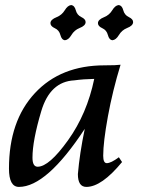

<svg xmlns="http://www.w3.org/2000/svg" viewBox="-20 -732 579 762"><path d="M129.4 -70.3Q174.8 -70.3 250 -175.3Q325.2 -280.3 354 -418.9Q310.1 -418 274.9 -413.1Q178.7 -408.2 143.8 -291Q108.9 -173.8 108.9 -106.4Q108.9 -70.3 129.4 -70.3ZM322.8 9.8Q289.1 9.8 289.1 -41Q295.9 -122.1 316.4 -220.7Q165 9.8 55.2 9.8Q15.6 9.8 15.6 -63Q15.6 -251.5 118.2 -362.1Q220.7 -472.7 395 -472.7Q442.4 -472.7 458.5 -475.1Q426.8 -371.6 408.2 -269.8Q389.6 -168 389.6 -113.8Q389.6 -84.5 403.8 -84.5Q420.4 -84.5 451.7 -107.9L464.4 -88.9Q383.3 9.8 322.8 9.8ZM237.8 -572.3Q224.6 -573.7 219.7 -593Q214.8 -612.3 197.5 -620.1Q180.2 -627.9 180.2 -640.1Q180.2 -654.3 205.1 -664.1Q225.6 -672.4 237.1 -691.4Q248.5 -710.4 262.2 -711.9Q275.9 -710.4 280.8 -691.4Q285.6 -672.4 302.7 -664.3Q319.8 -656.2 319.8 -644.5Q319.8 -629.9 295.4 -620.6Q274.9 -612.3 263.4 -593Q252 -573.7 237.8 -572.3ZM426.3 -572.3Q413.1 -573.7 408.2 -593Q403.3 -612.3 386 -620.1Q368.7 -627.9 368.7 -640.1Q368.7 -654.3 393.6 -664.1Q414.1 -672.4 425.5 -691.4Q437 -710.4 450.7 -711.9Q464.4 -710.4 469.2 -691.4Q474.1 -672.4 491.2 -664.3Q508.3 -656.2 508.3 -644.5Q508.3 -629.9 483.9 -620.6Q463.4 -612.3 451.9 -593Q440.4 -573.7 426.3 -572.3Z"/></svg>

Font: Kelvinch
Style: Italic
Weight: 400
Italic angle: -10°
Designer: Paul James Miller
Foundry: High-Logic / Made with FontCreator
Version: Version 3.40;July 22, 2017;FontCreator 11.0.0.2388 64-bit